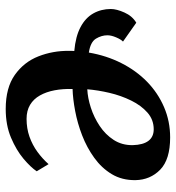

<svg xmlns="http://www.w3.org/2000/svg" viewBox="8 -614 616 672"><g transform="rotate(90 316.0 -278.0)"><path d="M125.5 -400.5Q118 -393.5 110.8 -376.5Q103.5 -359.5 103.5 -346Q103.5 -325.5 115.2 -306Q127 -286.5 164 -281Q174.5 -342.5 200.8 -394.5Q227 -446.5 266.2 -484.8Q305.5 -523 355 -544.2Q404.5 -565.5 461 -565.5Q538 -565.5 573.8 -530.8Q609.5 -496 610.5 -444Q611 -397 589.5 -361.2Q568 -325.5 532.2 -299.8Q496.5 -274 453.8 -257.5Q411 -241 368.2 -233Q325.5 -225 291.5 -224Q290.5 -190.5 296 -161.2Q301.5 -132 314 -109.8Q326.5 -87.5 347 -75.2Q367.5 -63 396 -63Q429.5 -63 458.5 -73.2Q487.5 -83.5 511.5 -101Q535.5 -118.5 554.5 -140L579.5 -98.5Q565.5 -77.5 535.5 -52.2Q505.5 -27 461.8 -8.5Q418 10 361.5 10Q287 10 242 -22Q197 -54 177.2 -104.5Q157.5 -155 158 -210.5Q158 -215.5 158 -220.5Q158 -225.5 158.5 -230Q107.5 -234.5 75 -251.8Q42.5 -269 27 -296.5Q11.5 -324 11.5 -358Q11.5 -378 23.8 -405.5Q36 -433 59.5 -447ZM432.5 -508Q399 -508 374 -486Q349 -464 331.8 -428.8Q314.5 -393.5 305 -353Q295.5 -312.5 292.5 -275.5Q323 -277 357 -288Q391 -299 421 -319Q451 -339 469.8 -368Q488.5 -397 488 -434.5Q487 -471 473 -489.5Q459 -508 432.5 -508Z"/></g></svg>

Font: Merriweather 24pt SemiBold
Style: Italic
Weight: 600
Italic angle: -7.8°
Version: Version 2.101